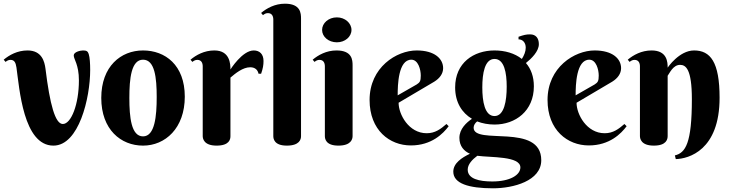

<svg xmlns="http://www.w3.org/2000/svg" viewBox="-41 -780 3954 1039"><path d="M48 -415C64 -302 85 8 248 8C386 8 447 -250 447 -401C447 -436 445 -469 439 -488C434 -503 427 -507 408 -507C394 -507 358 -499 358 -480C358 -459 386 -431 386 -345C386 -215 344 -109 299 -109C258 -109 229 -213 205 -409C200 -446 186 -507 108 -507C53 -507 9 -482 -21 -457L-11 -445C-2 -452 5 -456 16 -456C37 -456 44 -441 48 -415Z M507 -250C507 -79 613 8 733 8C853 8 959 -86 959 -257C959 -428 853 -507 733 -507C613 -507 507 -421 507 -250ZM807 -255C807 -151 797 -42 733 -42C669 -42 659 -146 659 -250C659 -354 669 -457 733 -457C797 -457 807 -359 807 -255Z M1206 -404C1206 -433 1204 -507 1119 -507C1064 -507 1020 -482 990 -457L1000 -445C1009 -452 1016 -456 1027 -456C1048 -456 1056 -440 1056 -421V-44C1056 -30 1062 8 1131 8C1200 8 1206 -26 1206 -43V-360C1233 -383 1273 -416 1313 -416C1340 -416 1354 -401 1358 -381H1372C1382 -410 1385 -428 1385 -450C1385 -486 1365 -507 1332 -507C1270 -507 1206 -404 1206 -404Z M1588 -679C1588 -708 1586 -760 1501 -760C1446 -760 1402 -735 1372 -710L1382 -698C1391 -705 1398 -709 1409 -709C1430 -709 1438 -693 1438 -674V-44C1438 -30 1442 8 1511 8C1580 8 1588 -26 1588 -43Z M1867 -426C1867 -455 1865 -507 1780 -507C1725 -507 1681 -482 1651 -457L1661 -445C1670 -452 1677 -456 1688 -456C1709 -456 1717 -440 1717 -421V-44C1717 -30 1721 8 1790 8C1859 8 1867 -27 1867 -44ZM1702 -618C1702 -581 1737 -551 1782 -551C1826 -551 1861 -581 1861 -618C1861 -655 1826 -686 1782 -686C1737 -686 1702 -655 1702 -618Z M2309 -338C2338 -356 2357 -381 2357 -411C2357 -462 2311 -507 2214 -507C2105 -507 1959 -416 1959 -239C1959 -75 2068 7 2182 7C2295 7 2357 -57 2387 -97L2375 -109C2344 -82 2314 -59 2268 -59C2171 -59 2116 -161 2116 -224ZM2214 -323 2111 -264C2111 -320 2114 -457 2185 -457C2222 -457 2236 -404 2236 -371C2236 -341 2231 -334 2214 -323Z M2422 -307C2422 -226 2459 -169 2513 -137C2483 -117 2445 -82 2445 -34C2445 11 2470 38 2502 52C2458 73 2412 103 2412 149C2412 213 2495 239 2627 239C2737 239 2888 199 2888 87C2888 -117 2522 8 2522 -89C2522 -103 2531 -115 2541 -123C2569 -112 2602 -106 2635 -106C2748 -106 2848 -179 2848 -313C2848 -366 2832 -408 2805 -439C2835 -463 2875 -502 2875 -541C2875 -574 2858 -594 2828 -594C2806 -594 2794 -591 2765 -581V-567C2788 -567 2804 -549 2804 -522C2804 -501 2795 -480 2783 -461C2744 -492 2691 -507 2635 -507C2522 -507 2422 -440 2422 -307ZM2701 -311C2701 -235 2688 -152 2635 -152C2582 -152 2569 -231 2569 -307C2569 -383 2582 -461 2635 -461C2688 -461 2701 -386 2701 -311ZM2775 126C2775 167 2719 202 2623 202C2552 202 2490 188 2490 138C2490 109 2515 83 2542 63C2615 73 2775 64 2775 126Z M3272 -338C3301 -356 3320 -381 3320 -411C3320 -462 3274 -507 3177 -507C3068 -507 2922 -416 2922 -239C2922 -75 3031 7 3145 7C3258 7 3320 -57 3350 -97L3338 -109C3307 -82 3277 -59 3231 -59C3134 -59 3079 -161 3079 -224ZM3177 -323 3074 -264C3074 -320 3077 -457 3148 -457C3185 -457 3199 -404 3199 -371C3199 -341 3194 -334 3177 -323Z M3703 -243C3703 -5 3669 47 3611 61L3616 81C3686 79 3853 33 3853 -251C3853 -445 3803 -507 3715 -507C3634 -507 3572 -414 3572 -414C3572 -443 3570 -507 3485 -507C3430 -507 3386 -482 3356 -457L3366 -445C3375 -452 3382 -456 3393 -456C3414 -456 3422 -440 3422 -421V-44C3422 -30 3428 8 3497 8C3566 8 3572 -27 3572 -44V-370C3582 -383 3601 -429 3639 -429C3670 -429 3703 -407 3703 -243Z"/></svg>

Font: Berkshire Swash
Style: Regular
Weight: 700
Designer: Astigmatic (AOETI)
Foundry: Astigmatic (AOETI)
Version: Version 1.000